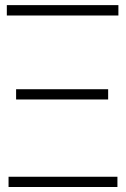

<svg xmlns="http://www.w3.org/2000/svg" viewBox="-20 -748 503 768"><path d="M7.3 -686V-727.5H453.6V-686ZM14.2 0V-41H449.7V0ZM44.4 -350.1V-391.1H412.6V-350.1Z"/></svg>

Font: Inter Extra Light
Style: Regular
Weight: 200
Designer: Rasmus Andersson
Foundry: rsms
Version: Version 4.000;git-3c8e0fc